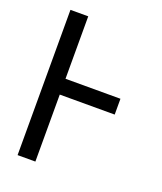

<svg xmlns="http://www.w3.org/2000/svg" viewBox="-136 -824 772 913"><g transform="rotate(20 250.0 -367.5)"><path d="M62 0V-735H152V-419H430V-339H152V0Z"/></g></svg>

Font: Iosevka Bendy Medium
Style: Regular
Weight: 500
Monospace: yes
Designer: Belleve Invis
Foundry: Belleve Invis
Version: Version 30.1.2